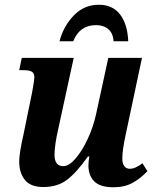

<svg xmlns="http://www.w3.org/2000/svg" viewBox="-20 -780 656 810"><path d="M353 -82Q353 -98 357 -120H351Q304 -53 263.5 -22Q223 9 163 9Q109 9 85 -21Q61 -51 61 -99Q61 -133 79 -212L115 -388L119 -410Q125 -446 125 -453Q125 -471 114.5 -477.5Q104 -484 78 -484H61L72 -536H291L226 -237Q210 -167 210 -127Q210 -79 247 -79Q271 -79 299 -111.5Q327 -144 350.5 -195Q374 -246 385 -297L437 -536H579L509 -206Q496 -145 496 -111Q496 -90 504.5 -79Q513 -68 527 -68Q540 -68 552 -73.5Q564 -79 581 -91L602 -58Q574 -28 540 -9Q506 10 459 10Q402 10 377.5 -15Q353 -40 353 -82ZM397 -760Q455 -760 486.5 -719Q518 -678 521 -606H459Q457 -640 437 -657Q417 -674 385 -674Q316 -674 289 -606H231Q248 -670 291.5 -715Q335 -760 397 -760Z"/></svg>

Font: Noto Serif Narrow
Style: Bold Italic
Weight: 700
Width: 4
Italic angle: -12°
Designer: Monotype Design Team
Foundry: Monotype Imaging Inc.
Version: Version 1.001